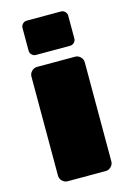

<svg xmlns="http://www.w3.org/2000/svg" viewBox="-109 -756 552 811"><g transform="rotate(-15 166.5 -350.0)"><path d="M50 -33.3V-466.7Q50 -480 60 -490Q70 -500 83.3 -500H250Q263.3 -500 273.3 -490Q283.3 -480 283.3 -466.7V-33.3Q283.3 -20 273.3 -10Q263.3 0 250 0H83.3Q70 0 60 -10Q50 -20 50 -33.3ZM66.7 -575V-675Q66.7 -685 74.2 -692.5Q81.7 -700 91.7 -700H241.7Q251.7 -700 259.2 -692.5Q266.7 -685 266.7 -675V-575Q266.7 -565 259.2 -557.5Q251.7 -550 241.7 -550H91.7Q81.7 -550 74.2 -557.5Q66.7 -565 66.7 -575Z"/></g></svg>

Font: BoonTook Mon
Style: Regular
Weight: 400
Designer: Sungsit Sawaiwan
Foundry: FontUni
Version: Version 3.0